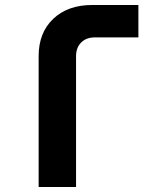

<svg xmlns="http://www.w3.org/2000/svg" viewBox="-20 -750 640 770"><path d="M135 0V-525Q135 -619 193.5 -674.5Q252 -730 350 -730H535V-600H360Q326 -600 305.5 -579.5Q285 -559 285 -525V0Z"/></svg>

Font: NKDuy Mono ExtraBold
Style: Regular
Weight: 800
Monospace: yes
Designer: NKDuy
Foundry: NKDuy
Version: Version 2.251; ttfautohint (v1.8.4.7-5d5b)